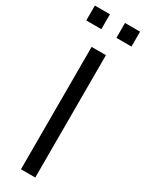

<svg xmlns="http://www.w3.org/2000/svg" viewBox="-235 -925 727 958"><g transform="rotate(30 128.5 -446.0)"><path d="M87.1 0V-705H169.5V0ZM171.7 -805.9V-891.7H258.5V-805.9ZM-2 -805.9V-891.7H84.9V-805.9Z"/></g></svg>

Font: Nunito Sans 12pt ExtraLight
Style: Regular
Weight: 200
Designer: Vernon Adams
Foundry: Vernon Adams
Version: Version 3.101;gftools[0.9.27]